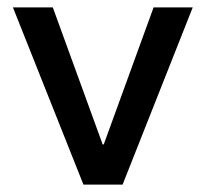

<svg xmlns="http://www.w3.org/2000/svg" viewBox="-20 -500 557 520"><path d="M261 -109H258L123 -480H15L206 0H312L502 -480H396Z"/></svg>

Font: UULA Sans Medium
Style: Regular
Weight: 500
Designer: Mohamed Gaber, Laura Garcia Mut
Foundry: Kief Type Foundry
Version: Version 3.006;hotconv 1.0.109;makeotfexe 2.5.65596